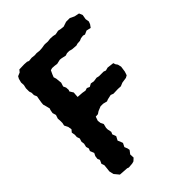

<svg xmlns="http://www.w3.org/2000/svg" viewBox="-196 -779 883 883"><g transform="rotate(-45 245.5 -337.0)"><path d="M81 -3 68 -4 49 -27 44 -49 46 -65 48 -85 43 -99 51 -117 46 -128 48 -144 55 -158 47 -178 52 -190 48 -204 52 -221 50 -236 55 -252 50 -266 51 -280 48 -297 58 -309 55 -327 46 -345 49 -359V-375L48 -388L54 -406L49 -423L52 -440L55 -447L50 -467L46 -481L47 -493L50 -512L53 -528L47 -542V-557L43 -569V-590L47 -608L46 -625L51 -644L57 -655L74 -662L83 -673L115 -674L133 -673L142 -669L161 -671L179 -669L192 -670L210 -668L226 -669L244 -672H252L267 -671L283 -673L301 -672L315 -669L335 -673L348 -670L366 -668L390 -676H414L435 -666L459 -661L466 -644L462 -621L465 -603L460 -590L450 -576L428 -581L410 -573L400 -576L385 -574L373 -569L356 -568L346 -565L320 -567L305 -571H291L279 -567L256 -572L246 -573L224 -568L210 -570L194 -571L183 -568L175 -551L169 -536L173 -523L175 -503L176 -494L170 -475L176 -462L177 -446L174 -439L185 -421L184 -410L183 -394L212 -392L229 -389L242 -393L255 -387L270 -395L287 -392L307 -395L320 -392H350L361 -388L376 -392L409 -388L412 -378L419 -368L423 -351L419 -323L413 -305L402 -299L375 -295L358 -288L340 -289L310 -288L297 -293L274 -288L264 -284L244 -289H227L205 -280L193 -272L178 -271L171 -251L173 -235L180 -221L175 -201V-191L179 -171L174 -160L181 -141L171 -122L176 -111L181 -97L172 -79L178 -64L180 -53L167 -36L168 -15L155 -3L144 0L120 2L112 -1Z"/></g></svg>

Font: Winky Rough Medium
Style: Regular
Weight: 500
Designer: Simon Atzbach
Foundry: typofactur
Version: Version 1.206; ttfautohint (v1.8.4.7-5d5b)